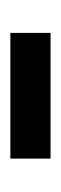

<svg xmlns="http://www.w3.org/2000/svg" viewBox="107 -452 118 373"><g transform="rotate(90 166.5 -266.0)"><path d="M44.4 -226.6V-304.7H288.6V-226.6Z"/></g></svg>

Font: TypoPRO Liberation Sans
Style: Regular
Weight: 400
Designer: Steve Matteson
Foundry: Ascender Corporation
Version: Version 2.00.1